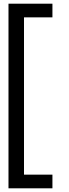

<svg xmlns="http://www.w3.org/2000/svg" viewBox="-20 -820 372 1040"><path d="M26 -800H264V-726H110V126H264V200H26Z"/></svg>

Font: Aspekta 400
Style: Regular
Weight: 400
Designer: Ivo Dolenc
Version: Version 2.000